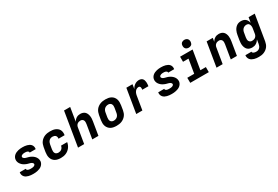

<svg xmlns="http://www.w3.org/2000/svg" viewBox="90 -2067 5220 3602"><g transform="rotate(-30 2700.0 -266.0)"><path d="M252 8Q226 8 201 5.5Q176 3 152 -3Q128 -9 106.5 -20Q85 -31 69.5 -49Q54 -67 47 -91Q40 -115 44 -140L45 -147H175V-146Q173 -136 178 -128Q183 -120 190 -115.5Q197 -111 206 -108Q215 -105 224 -103.5Q233 -102 242 -101.5Q251 -101 261 -101Q270 -101 279.5 -101.5Q289 -102 297.5 -103Q306 -104 315.5 -106.5Q325 -109 333 -113Q341 -117 348.5 -124.5Q356 -132 357 -141Q359 -154 351.5 -165Q344 -176 333.5 -182.5Q323 -189 311 -193Q299 -197 286.5 -200.5Q274 -204 261.5 -207Q249 -210 237 -214.5Q225 -219 214 -224Q203 -229 192 -235Q181 -241 170.5 -248Q160 -255 151 -263.5Q142 -272 134 -281.5Q126 -291 119 -301Q112 -311 107 -322.5Q102 -334 99 -346.5Q96 -359 95 -372Q94 -385 97 -399Q100 -421 112.5 -442Q125 -463 144 -478.5Q163 -494 185.5 -503.5Q208 -513 230.5 -518.5Q253 -524 276 -526Q299 -528 321 -528Q346 -528 370.5 -525.5Q395 -523 418.5 -516.5Q442 -510 463 -499Q484 -488 499 -470Q514 -452 520 -428.5Q526 -405 522 -380L520 -373H390L391 -374Q393 -388 384 -397.5Q375 -407 363.5 -411.5Q352 -416 338.5 -417.5Q325 -419 312 -419Q300 -419 287.5 -418Q275 -417 262 -413Q249 -409 238 -400.5Q227 -392 225 -380Q222 -367 229.5 -356Q237 -345 247.5 -338Q258 -331 270 -327Q282 -323 294.5 -319.5Q307 -316 319.5 -313Q332 -310 344 -306Q356 -302 367.5 -296.5Q379 -291 390 -285Q401 -279 411 -272Q421 -265 430.5 -256.5Q440 -248 448 -239Q456 -230 462.5 -219.5Q469 -209 474.5 -197.5Q480 -186 482.5 -173.5Q485 -161 486 -148Q487 -135 485 -122Q481 -99 467.5 -77.5Q454 -56 434.5 -40.5Q415 -25 392 -16Q369 -7 345.5 -1.5Q322 4 298.5 6Q275 8 252 8Z M850 8Q818 8 787 2Q756 -4 730 -18.5Q704 -33 685.5 -56.5Q667 -80 658 -109Q649 -138 648.5 -170Q648 -202 653 -234L670 -334Q675 -362 685 -389Q695 -416 713 -439.5Q731 -463 755 -481Q779 -499 806.5 -509.5Q834 -520 862 -524Q890 -528 917 -528Q946 -528 974 -524.5Q1002 -521 1027 -511Q1052 -501 1073 -484.5Q1094 -468 1107 -445Q1120 -422 1123.5 -394Q1127 -366 1123 -338L1121 -328H989L990 -332Q993 -350 988.5 -367.5Q984 -385 972 -396.5Q960 -408 943 -413Q926 -418 908 -418Q889 -418 869 -411Q849 -404 834.5 -389Q820 -374 811.5 -354.5Q803 -335 800 -316L783 -216Q780 -195 781 -174Q782 -153 791.5 -136Q801 -119 820 -110.5Q839 -102 860 -102Q878 -102 896.5 -107.5Q915 -113 930 -125.5Q945 -138 954 -155.5Q963 -173 966 -191V-192H1098V-190Q1094 -163 1083 -136Q1072 -109 1054 -85Q1036 -61 1012.5 -42.5Q989 -24 962 -12.5Q935 -1 906.5 3.5Q878 8 850 8Z M1223 0 1344 -735H1477L1429 -441Q1440 -461 1455.5 -477.5Q1471 -494 1490 -506Q1509 -518 1530.5 -523Q1552 -528 1573 -528Q1602 -528 1628 -519.5Q1654 -511 1672.5 -493Q1691 -475 1701.5 -450Q1712 -425 1716 -398Q1720 -371 1718.5 -342.5Q1717 -314 1712 -286L1665 0H1532L1582 -304Q1585 -324 1585 -344Q1585 -364 1577.5 -381Q1570 -398 1553 -408Q1536 -418 1516 -418Q1498 -418 1479.5 -413Q1461 -408 1446 -396Q1431 -384 1422 -366.5Q1413 -349 1411 -332L1356 0Z M2057 8Q2024 8 1992.5 2.5Q1961 -3 1934.5 -17.5Q1908 -32 1888.5 -55.5Q1869 -79 1859 -108Q1849 -137 1848.5 -169.5Q1848 -202 1853 -234L1870 -334Q1875 -362 1885 -389Q1895 -416 1912.5 -439.5Q1930 -463 1954.5 -481Q1979 -499 2006 -509.5Q2033 -520 2061 -524Q2089 -528 2116 -528Q2149 -528 2180.5 -522.5Q2212 -517 2239 -502.5Q2266 -488 2285.5 -464.5Q2305 -441 2314.5 -412Q2324 -383 2324.5 -350.5Q2325 -318 2320 -286L2304 -186Q2299 -158 2289 -131Q2279 -104 2261 -80.5Q2243 -57 2218.5 -39Q2194 -21 2167.5 -10.5Q2141 0 2112.5 4Q2084 8 2057 8ZM2057 -102Q2078 -102 2098.5 -108.5Q2119 -115 2135.5 -129.5Q2152 -144 2161 -164Q2170 -184 2173 -204L2190 -304Q2194 -325 2192.5 -345.5Q2191 -366 2182 -383Q2173 -400 2155 -409Q2137 -418 2117 -418Q2096 -418 2075.5 -411.5Q2055 -405 2038.5 -390.5Q2022 -376 2012.5 -356Q2003 -336 2000 -316L1983 -216Q1980 -195 1981 -174.5Q1982 -154 1991.5 -137Q2001 -120 2019 -111Q2037 -102 2057 -102Z M2484 0 2570 -520H2703L2687 -422Q2698 -445 2715 -465Q2732 -485 2753 -499.5Q2774 -514 2798 -521Q2822 -528 2845 -528Q2867 -528 2887 -521Q2907 -514 2920 -499Q2933 -484 2939.5 -464.5Q2946 -445 2947.5 -424Q2949 -403 2947.5 -381.5Q2946 -360 2943 -338H2810Q2812 -351 2812.5 -364Q2813 -377 2810 -389Q2807 -401 2797.5 -409.5Q2788 -418 2775 -418Q2761 -418 2747 -414Q2733 -410 2720.5 -401Q2708 -392 2699 -380Q2690 -368 2683 -354.5Q2676 -341 2672.5 -327.5Q2669 -314 2666 -300L2617 0Z M3252 8Q3226 8 3201 5.5Q3176 3 3152 -3Q3128 -9 3106.5 -20Q3085 -31 3069.5 -49Q3054 -67 3047 -91Q3040 -115 3044 -140L3045 -147H3175V-146Q3173 -136 3178 -128Q3183 -120 3190 -115.5Q3197 -111 3206 -108Q3215 -105 3224 -103.5Q3233 -102 3242 -101.5Q3251 -101 3261 -101Q3270 -101 3279.5 -101.5Q3289 -102 3297.5 -103Q3306 -104 3315.5 -106.5Q3325 -109 3333 -113Q3341 -117 3348.5 -124.5Q3356 -132 3357 -141Q3359 -154 3351.5 -165Q3344 -176 3333.5 -182.5Q3323 -189 3311 -193Q3299 -197 3286.5 -200.5Q3274 -204 3261.5 -207Q3249 -210 3237 -214.5Q3225 -219 3214 -224Q3203 -229 3192 -235Q3181 -241 3170.5 -248Q3160 -255 3151 -263.5Q3142 -272 3134 -281.5Q3126 -291 3119 -301Q3112 -311 3107 -322.5Q3102 -334 3099 -346.5Q3096 -359 3095 -372Q3094 -385 3097 -399Q3100 -421 3112.5 -442Q3125 -463 3144 -478.5Q3163 -494 3185.5 -503.5Q3208 -513 3230.5 -518.5Q3253 -524 3276 -526Q3299 -528 3321 -528Q3346 -528 3370.5 -525.5Q3395 -523 3418.5 -516.5Q3442 -510 3463 -499Q3484 -488 3499 -470Q3514 -452 3520 -428.5Q3526 -405 3522 -380L3520 -373H3390L3391 -374Q3393 -388 3384 -397.5Q3375 -407 3363.5 -411.5Q3352 -416 3338.5 -417.5Q3325 -419 3312 -419Q3300 -419 3287.5 -418Q3275 -417 3262 -413Q3249 -409 3238 -400.5Q3227 -392 3225 -380Q3222 -367 3229.5 -356Q3237 -345 3247.5 -338Q3258 -331 3270 -327Q3282 -323 3294.5 -319.5Q3307 -316 3319.5 -313Q3332 -310 3344 -306Q3356 -302 3367.5 -296.5Q3379 -291 3390 -285Q3401 -279 3411 -272Q3421 -265 3430.5 -256.5Q3440 -248 3448 -239Q3456 -230 3462.5 -219.5Q3469 -209 3474.5 -197.5Q3480 -186 3482.5 -173.5Q3485 -161 3486 -148Q3487 -135 3485 -122Q3481 -99 3467.5 -77.5Q3454 -56 3434.5 -40.5Q3415 -25 3392 -16Q3369 -7 3345.5 -1.5Q3322 4 3298.5 6Q3275 8 3252 8Z M4056 0H3654L3653 -110H3803L3853 -410H3734V-520H4005L3937 -110H4056ZM3961 -585Q3941 -585 3922 -592.5Q3903 -600 3891.5 -615Q3880 -630 3877 -650Q3874 -670 3877 -690Q3879 -705 3886.5 -718Q3894 -731 3906.5 -739.5Q3919 -748 3933 -751.5Q3947 -755 3961 -755Q3981 -755 3999.5 -747.5Q4018 -740 4029.5 -725Q4041 -710 4044.5 -690Q4048 -670 4044 -650Q4042 -635 4035 -622Q4028 -609 4015.5 -600.5Q4003 -592 3989 -588.5Q3975 -585 3961 -585Z M4223 0 4309 -520H4442L4429 -441Q4440 -461 4455.5 -477.5Q4471 -494 4490 -506Q4509 -518 4530.5 -523Q4552 -528 4573 -528Q4602 -528 4628 -519.5Q4654 -511 4672.5 -493Q4691 -475 4701.5 -450Q4712 -425 4716 -398Q4720 -371 4718.5 -342.5Q4717 -314 4712 -286L4665 0H4532L4582 -304Q4585 -324 4585 -344Q4585 -364 4577.5 -381Q4570 -398 4553 -408Q4536 -418 4516 -418Q4498 -418 4479.5 -413Q4461 -408 4446 -396Q4431 -384 4422 -366.5Q4413 -349 4411 -332L4356 0Z M5016 223Q4990 223 4964.5 220.5Q4939 218 4915 211Q4891 204 4869.5 192Q4848 180 4833 161.5Q4818 143 4811.5 118.5Q4805 94 4809 68H4941Q4939 82 4949 91.5Q4959 101 4971.5 105.5Q4984 110 4997.5 111.5Q5011 113 5025 113Q5044 113 5063.5 105.5Q5083 98 5097 83Q5111 68 5119 49Q5127 30 5130 11L5145 -80Q5133 -60 5117 -43Q5101 -26 5081 -14Q5061 -2 5039 3Q5017 8 4996 8Q4967 8 4940.5 0Q4914 -8 4895 -26Q4876 -44 4865 -69Q4854 -94 4849.5 -121Q4845 -148 4847 -176.5Q4849 -205 4853 -234L4870 -334Q4874 -357 4880.5 -380.5Q4887 -404 4898 -426Q4909 -448 4925 -467.5Q4941 -487 4962 -501.5Q4983 -516 5007 -522Q5031 -528 5054 -528Q5082 -528 5107.5 -520.5Q5133 -513 5152 -496.5Q5171 -480 5182.5 -457Q5194 -434 5199 -409L5218 -520H5351L5260 29Q5255 56 5245.5 83Q5236 110 5218.5 133.5Q5201 157 5177 175Q5153 193 5126 204Q5099 215 5071.5 219Q5044 223 5016 223ZM5054 -102Q5072 -102 5090.5 -106.5Q5109 -111 5125 -123Q5141 -135 5150.5 -152.5Q5160 -170 5163 -188L5179 -288Q5182 -303 5183 -318Q5184 -333 5182 -347Q5180 -361 5175.5 -374Q5171 -387 5162 -397.5Q5153 -408 5140 -413Q5127 -418 5112 -418Q5092 -418 5072 -411Q5052 -404 5036.5 -389.5Q5021 -375 5012 -355.5Q5003 -336 5000 -316L4983 -216Q4980 -196 4980.5 -175.5Q4981 -155 4990 -138Q4999 -121 5016.5 -111.5Q5034 -102 5054 -102Z"/></g></svg>

Font: Iosevka XBd Ex Obl
Style: Regular
Weight: 800
Width: 7
Italic angle: -9°
Monospace: yes
Designer: Belleve Invis
Foundry: Belleve Invis
Version: Version 32.5.0; ttfautohint (v1.8.4)